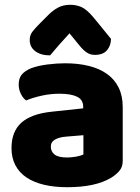

<svg xmlns="http://www.w3.org/2000/svg" viewBox="-20 -765 584 801"><path d="M260 -108Q277 -108 297.5 -111.5Q318 -115 328 -121V-201L256 -195Q228 -193 210 -183Q192 -173 192 -153Q192 -133 207.5 -120.5Q223 -108 260 -108ZM252 -501Q306 -501 350.5 -490Q395 -479 426.5 -456.5Q458 -434 475 -399.5Q492 -365 492 -318V-94Q492 -68 477.5 -51.5Q463 -35 443 -23Q378 16 260 16Q207 16 164.5 6Q122 -4 91.5 -24Q61 -44 44.5 -75Q28 -106 28 -147Q28 -216 69 -253Q110 -290 196 -299L327 -313V-320Q327 -349 301.5 -361.5Q276 -374 228 -374Q191 -374 154.5 -366Q118 -358 89 -346Q76 -355 67 -373.5Q58 -392 58 -412Q58 -438 70.5 -453.5Q83 -469 109 -480Q138 -491 177.5 -496Q217 -501 252 -501ZM270 -626Q257 -611 246.5 -600Q236 -589 227 -578.5Q218 -568 209 -557.5Q200 -547 189 -534Q150 -534 127 -551.5Q104 -569 104 -598Q104 -618 115 -632.5Q126 -647 148 -669L182 -703Q201 -722 222.5 -733.5Q244 -745 273 -745Q299 -745 321 -735Q343 -725 372 -690L443 -603Q443 -575 426.5 -555.5Q410 -536 376 -536Q356 -536 341 -546.5Q326 -557 310 -577Z"/></svg>

Font: Baloo Paaji 2 ExtraBold
Style: Regular
Weight: 800
Designer: Shuchita Grover, Noopur Datye and Ek Type
Foundry: Ek Type
Version: Version 1.640;hotconv 1.0.111;makeotfexe 2.5.65597; ttfautoh